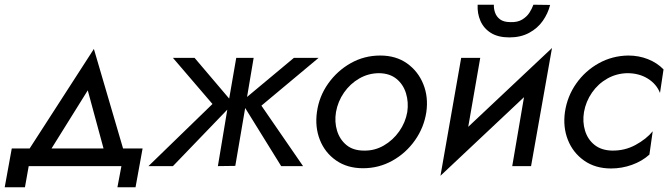

<svg xmlns="http://www.w3.org/2000/svg" viewBox="-26 -706 2845 816"><path d="M490 0H96L80 90H-6L24 -75H100L373 -498L497 -75H580L550 90H473ZM347 -322 193 -75H414Z M801 -460 948 -287 978 -460H1052L1024 -294L1223 -460H1328L1085 -257L1262 0H1169L1016 -247L974 -1L900 0L940 -240L709 0H605L877 -264L709 -460Z M1321 -230Q1330 -296 1368.5 -350.5Q1407 -405 1464.5 -437.5Q1522 -470 1590 -470Q1657 -470 1704 -436.5Q1751 -403 1773 -348.5Q1795 -294 1786 -230Q1776 -164 1737.5 -109.5Q1699 -55 1641.5 -23Q1584 9 1517 9Q1450 9 1402.5 -24Q1355 -57 1333.5 -111.5Q1312 -166 1321 -230ZM1402 -230Q1395 -188 1406.5 -150.5Q1418 -113 1446.5 -89.5Q1475 -66 1521 -66Q1566 -65 1605 -87.5Q1644 -110 1670.5 -147.5Q1697 -185 1705 -230Q1711 -272 1699.5 -309.5Q1688 -347 1659.5 -370.5Q1631 -394 1586 -395Q1540 -395 1501 -372.5Q1462 -350 1436 -312.5Q1410 -275 1402 -230Z M2004 -686H2073Q2072 -670 2078 -652.5Q2084 -635 2099.5 -623.5Q2115 -612 2144 -612Q2174 -611 2193.5 -623Q2213 -635 2224 -652Q2235 -669 2241 -686L2312 -685Q2303 -649 2281 -617.5Q2259 -586 2223 -566.5Q2187 -547 2139 -547Q2091 -547 2060.5 -566Q2030 -585 2016 -617Q2002 -649 2004 -686ZM2015 -460 1964 -167 2320 -502 2231 0H2151L2201 -293L1846 41L1934 -460Z M2456 -230Q2449 -188 2460.5 -150.5Q2472 -113 2501 -90Q2530 -67 2575 -66Q2629 -65 2675 -90Q2721 -115 2748 -148L2734 -49Q2703 -21 2660 -5.5Q2617 10 2571 10Q2504 10 2456.5 -23.5Q2409 -57 2387.5 -111.5Q2366 -166 2375 -230Q2385 -297 2423 -351Q2461 -405 2518.5 -437Q2576 -469 2644 -470Q2689 -470 2728 -454.5Q2767 -439 2794 -411L2779 -311Q2764 -349 2727 -372Q2690 -395 2640 -395Q2594 -394 2555 -372Q2516 -350 2490 -312.5Q2464 -275 2456 -230Z"/></svg>

Font: Jost*
Style: Italic
Weight: 400
Italic angle: -10°
Version: Version 3.7